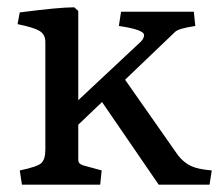

<svg xmlns="http://www.w3.org/2000/svg" viewBox="-20 -505 609 525"><path d="M40 0 34 -39Q83 -49 93.5 -59.5Q104 -70 104 -96V-390Q104 -411 88 -420.5Q72 -430 28 -439L34 -471Q141 -485 183 -485L194 -475V-231L366 -392Q374 -401 374 -409Q374 -424 305 -434L311 -473H510L514 -434Q468 -427 459 -418L322 -287L467 -80Q483 -60 502.5 -51Q522 -42 559 -39L553 0H414L259 -226L194 -164V-72Q194 -65 195 -62Q196 -59 200.5 -56Q205 -53 214 -51L258 -39L254 0Z"/></svg>

Font: Poly
Style: Regular
Weight: 400
Designer: Jos Nicols Silva Schwarzenberg
Foundry: Jose Nicolas Silva Schwarzenberg
Version: Version 1.001